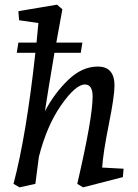

<svg xmlns="http://www.w3.org/2000/svg" viewBox="-20 -790 591 825"><path d="M400 -504Q472 -504 472 -422Q472 -377 447.5 -255Q423 -133 419 -70L511 -65L508 -29L337 15L312 0Q378 -284 378 -375Q378 -427 345 -427Q305 -427 243 -338.5Q181 -250 147 -116Q144 -95 132 0L64 15L38 0Q93 -207 132 -563H52L59 -607H137L145 -691L62 -703L59 -742L225 -770L248 -750L222 -607H334L327 -563H214Q184 -386 173 -312Q214 -390 273.5 -447Q333 -504 400 -504Z"/></svg>

Font: Andada
Style: Italic
Weight: 400
Italic angle: -8.29999°
Designer: Carolina Giovagnoli
Foundry: Carolina Giovagnoli
Version: Version 1.003